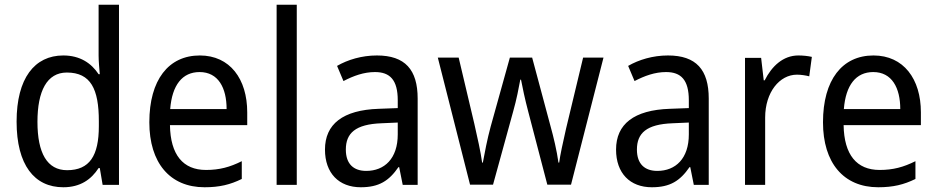

<svg xmlns="http://www.w3.org/2000/svg" viewBox="-20 -780 3951 810"><path d="M247 10C319 10 365 -23 396 -71H401L413 0H482V-760H396V-545C396 -524 399 -489 401 -467H396C365 -514 317 -546 247 -546C126 -546 50 -450 50 -267C50 -84 125 10 247 10ZM263 -62C179 -62 138 -134 138 -266C138 -396 178 -474 262 -474C363 -474 397 -404 397 -269V-248C397 -123 358 -62 263 -62Z M823 -546C691 -546 610 -443 610 -264C610 -94 696 10 843 10C906 10 951 -1 1000 -25V-100C950 -75 906 -63 849 -63C752 -63 699 -127 697 -252H1023V-306C1023 -447 950 -546 823 -546ZM822 -476C901 -476 936 -409 936 -320H698C706 -421 749 -476 822 -476Z M1232 0V-760H1147V0Z M1570 -546C1506 -546 1447 -528 1402 -502L1429 -438C1471 -460 1515 -476 1562 -476C1625 -476 1658 -443 1658 -357V-324L1578 -321C1426 -316 1351 -256 1351 -149C1351 -49 1410 10 1502 10C1579 10 1621 -17 1661 -75H1664L1679 0H1742V-364C1742 -486 1689 -546 1570 -546ZM1590 -260 1658 -263V-213C1658 -111 1602 -59 1525 -59C1473 -59 1439 -87 1439 -149C1439 -218 1479 -256 1590 -260Z M2208 -311 2289 -1H2389L2526 -537H2440L2368 -237C2355 -180 2343 -125 2339 -94H2336C2329 -145 2315 -203 2303 -246L2225 -537H2131L2050 -246C2036 -195 2024 -132 2017 -94H2014C2008 -139 1994 -201 1981 -258L1915 -537H1827L1963 -1H2060L2145 -310C2159 -359 2169 -411 2175 -444H2178C2184 -412 2195 -360 2208 -311Z M2798 -546C2734 -546 2675 -528 2630 -502L2657 -438C2699 -460 2743 -476 2790 -476C2853 -476 2886 -443 2886 -357V-324L2806 -321C2654 -316 2579 -256 2579 -149C2579 -49 2638 10 2730 10C2807 10 2849 -17 2889 -75H2892L2907 0H2970V-364C2970 -486 2917 -546 2798 -546ZM2818 -260 2886 -263V-213C2886 -111 2830 -59 2753 -59C2701 -59 2667 -87 2667 -149C2667 -218 2707 -256 2818 -260Z M3348 -546C3284 -546 3236 -501 3206 -441H3202L3191 -536H3123V0H3208V-284C3208 -391 3269 -465 3342 -465C3359 -465 3379 -462 3394 -458L3405 -540C3388 -544 3367 -546 3348 -546Z M3665 -546C3533 -546 3452 -443 3452 -264C3452 -94 3538 10 3685 10C3748 10 3793 -1 3842 -25V-100C3792 -75 3748 -63 3691 -63C3594 -63 3541 -127 3539 -252H3865V-306C3865 -447 3792 -546 3665 -546ZM3664 -476C3743 -476 3778 -409 3778 -320H3540C3548 -421 3591 -476 3664 -476Z"/></svg>

Font: Noto Sans Georgian SemiCondensed
Style: Regular
Weight: 400
Width: 4
Designer: Monotype Design Team, Akaki Razmadze
Foundry: Google LLC
Version: Version 2.005